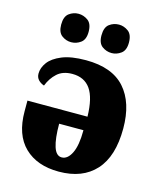

<svg xmlns="http://www.w3.org/2000/svg" viewBox="-115 -845 791 939"><g transform="rotate(15 281.0 -375.5)"><path d="M271 10Q161 10 97.5 -51.5Q34 -113 34 -232V-286H338Q336 -381 305 -425Q274 -469 213 -469Q165 -469 136.5 -443Q108 -417 93 -378Q75 -384 63.5 -396.5Q52 -409 52 -428Q52 -457 72.5 -485Q93 -513 139 -532Q185 -551 260 -551Q393 -551 457.5 -478.5Q522 -406 522 -275Q522 -134 456.5 -62Q391 10 271 10ZM267 -61Q297 -61 316.5 -100.5Q336 -140 336 -217H213Q213 -142 226 -101.5Q239 -61 267 -61ZM371 -617Q344 -617 322.5 -633Q301 -649 301 -688Q301 -729 322.5 -745Q344 -761 371 -761Q396 -761 418 -745Q440 -729 440 -688Q440 -649 418 -633Q396 -617 371 -617ZM166 -617Q140 -617 118.5 -633Q97 -649 97 -688Q97 -729 118.5 -745Q140 -761 166 -761Q192 -761 214 -745Q236 -729 236 -688Q236 -649 214 -633Q192 -617 166 -617Z"/></g></svg>

Font: Noto Serif SemiCondensed Black
Style: Regular
Weight: 900
Width: 4
Designer: Monotype Design Team
Foundry: Monotype Imaging Inc.
Version: Version 2.014; ttfautohint (v1.8.4.7-5d5b)